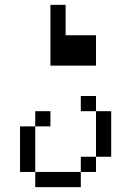

<svg xmlns="http://www.w3.org/2000/svg" viewBox="-20 -770 540 790"><path d="M250 -625H375V-500H187.5V-750H250ZM62.5 -250H125V-62.5H62.5ZM125 -62.5H312.5V0H125ZM125 -312.5H187.5V-250H125ZM312.5 -125H375V-62.5H312.5ZM312.5 -375H375V-312.5H312.5ZM375 -312.5H437.5V-125H375Z"/></svg>

Font: 寒蝉点阵体 16px
Style: Regular
Weight: 400
Designer: Designed by Warren2060
Foundry: ChillType
Version: Version 1.000